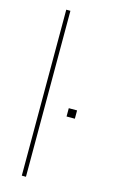

<svg xmlns="http://www.w3.org/2000/svg" viewBox="-123 -847 527 894"><g transform="rotate(15 140.0 -400.0)"><path d="M100 0H80V-800H100ZM250 -320H210V-360H250Z"/></g></svg>

Font: Tanohe Sans Thin
Style: Regular
Weight: 100
Designer: Village Type and Design LLC & Cristiano Sobral
Foundry: Cooper Hewitt Smithsonian Design Museum
Version: Version 1.00;September 29, 2021;FontCreator 13.0.0.2655 64-b